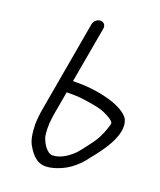

<svg xmlns="http://www.w3.org/2000/svg" viewBox="-139 -857 773 925"><g transform="rotate(20 247.5 -394.0)"><path d="M180 -389H205C232 -389 245 -388 267 -385C311 -379 355 -373 387 -357C397 -352 431 -336 433 -322L431 -311C422 -280 411 -254 396 -228L381 -206C359 -178 340 -148 314 -124C291 -104 256 -80 218 -80C211 -80 202 -84 197 -88C180 -101 169 -119 161 -139C156 -149 156 -155 154 -167C150 -200 153 -239 161 -282ZM216 -769C199 -769 183 -755 180 -738L100 -282C94 -251 91 -221 90 -193C92 -148 95 -112 115 -82C132 -54 161 -15 210 -19C217 -19 225 -20 234 -22C307 -38 358 -81 396 -134C433 -179 520 -288 488 -361C476 -390 423 -415 389 -425C340 -440 281 -450 216 -450H190L241 -738C244 -755 233 -769 216 -769Z"/></g></svg>

Font: Blanket
Style: Obl
Weight: 400
Foundry: Cannot Into Space Fonts
Version: Version 0.9